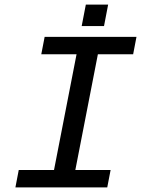

<svg xmlns="http://www.w3.org/2000/svg" viewBox="-20 -820 640 840"><path d="M175.3 -658.7H577.1L562.5 -582.5H408.2L309.6 -76.2H463.9L449.2 0H47.4L62 -76.2H216.3L314.9 -582.5H160.6ZM337.4 -706.1 355.5 -799.8H453.1L435.1 -706.1Z"/></svg>

Font: Cousine
Style: Italic
Weight: 400
Italic angle: -12°
Monospace: yes
Designer: Steve Matteson
Foundry: Monotype Imaging Inc.
Version: Version 1.21